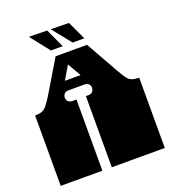

<svg xmlns="http://www.w3.org/2000/svg" viewBox="-154 -994 1008 1113"><g transform="rotate(-20 350.0 -437.5)"><path d="M29 0V-135Q29 -152 29 -156.5Q29 -161 29 -163Q29 -165 29 -171V-172Q29 -179 29 -180.5Q29 -182 29 -187.5Q29 -193 29 -209V-260Q29 -277 29 -281.5Q29 -286 29 -288Q29 -290 29 -296V-297Q29 -304 29 -305.5Q29 -307 29 -312.5Q29 -318 29 -334V-434Q53 -434 69.5 -439.5Q86 -445 101 -462.5Q116 -480 137 -514L258 -716H452L564 -517Q583 -484 595.5 -466Q608 -448 624.5 -441Q641 -434 671 -434V0H344V-135Q344 -152 344 -156.5Q344 -161 344 -163Q344 -165 344 -171V-172Q344 -179 344 -180.5Q344 -182 344 -187.5Q344 -193 344 -209V-260Q344 -277 344 -281.5Q344 -286 344 -288Q344 -290 344 -296V-297Q344 -304 344 -305.5Q344 -307 344 -312.5Q344 -318 344 -334V-439H360Q376 -439 385 -448.5Q394 -458 394 -473Q394 -487 385 -496Q376 -505 360 -505H260Q242 -505 234 -494.5Q226 -484 226 -472Q226 -456 236.5 -447.5Q247 -439 260 -439H286V0ZM260 -564H357L309 -647ZM244 -757 151 -875 263 -873 317 -757ZM378 -757 285 -873 397 -871 450 -757Z"/></g></svg>

Font: Danfo
Style: Regular
Weight: 400
Designer: Seyi Olusanya, David Udoh, Eyiyemi Adegbite, Mirko Velimirović
Version: Version 1.000